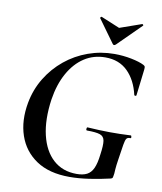

<svg xmlns="http://www.w3.org/2000/svg" viewBox="-90 -881 812 965"><g transform="rotate(10 316.5 -398.5)"><path d="M330 12Q226 12 160.5 -32Q95 -76 69.5 -151Q44 -226 61 -319Q74 -389 109.5 -447Q145 -505 197 -547.5Q249 -590 313 -613Q377 -636 447 -636Q491 -636 533.5 -627.5Q576 -619 599 -607Q606 -603 607 -599Q608 -595 607 -584L591 -450Q590 -447 585.5 -447Q581 -447 580 -450Q563 -524 519 -567.5Q475 -611 405 -611Q345 -611 297.5 -580Q250 -549 218 -491.5Q186 -434 174 -356Q159 -251 177.5 -173Q196 -95 243.5 -52Q291 -9 363 -9Q395 -9 415.5 -19.5Q436 -30 447.5 -55.5Q459 -81 464 -126Q471 -174 467.5 -196.5Q464 -219 443.5 -226Q423 -233 377 -233Q372 -233 372.5 -241Q373 -249 377 -249Q438 -245 489.5 -244.5Q541 -244 598 -247Q601 -247 602 -240Q603 -233 598 -233Q585 -234 579 -226.5Q573 -219 569 -194Q565 -169 557 -116Q552 -83 551 -67Q550 -51 549.5 -43.5Q549 -36 547 -28Q546 -22 544 -20Q542 -18 536 -16Q485 -4 431 4Q377 12 330 12ZM428 -685 344 -801Q343 -803 346 -806.5Q349 -810 352 -808L446 -769L557 -808Q559 -809 562 -806Q565 -803 563 -801L446 -685Q435 -674 428 -685Z"/></g></svg>

Font: Cormorant Garamond Light
Style: Italic
Weight: 300
Italic angle: -10°
Designer: Christian Thalmann (Catharsis Fonts)
Foundry: Catharsis Fonts
Version: Version 4.001